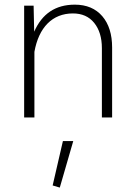

<svg xmlns="http://www.w3.org/2000/svg" viewBox="-20 -515 591 842"><path d="M210.9 298.3 242.2 307.6 301.3 103.5H255.9ZM130.9 -287.6C149.9 -395 210 -456.1 299.8 -456.1C339.4 -456.1 370.6 -442.4 393.1 -414.6C415.5 -386.7 426.8 -350.1 426.8 -303.7V0H471.7V-306.6C471.7 -364.3 457.5 -410.2 428.7 -443.8C399.9 -477.5 359.4 -494.6 308.1 -494.6C223.6 -494.6 164.6 -455.1 129.9 -376L127.4 -490.2H85.9V0H130.9Z"/></svg>

Font: Estedad ExtraLight
Style: Regular
Weight: 200
Designer: Amin Abedi
Version: Version 7.3